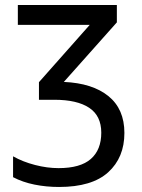

<svg xmlns="http://www.w3.org/2000/svg" viewBox="-20 -734 566 764"><path d="M445 -714V-645L234 -408Q348 -403 411.5 -351.5Q475 -300 475 -205Q475 -107 410.5 -48.5Q346 10 215 10Q164 10 117 0.5Q70 -9 32 -29V-112Q71 -90 119.5 -77.5Q168 -65 213 -65Q300 -65 341.5 -101.5Q383 -138 383 -206Q383 -273 335 -305Q287 -337 196 -337H135V-407L337 -635H51V-714Z"/></svg>

Font: Noto Sans SemiCondensed
Style: Regular
Weight: 400
Width: 4
Designer: Monotype Design Team
Foundry: Monotype Imaging Inc.
Version: Version 2.013; ttfautohint (v1.8.4.7-5d5b)